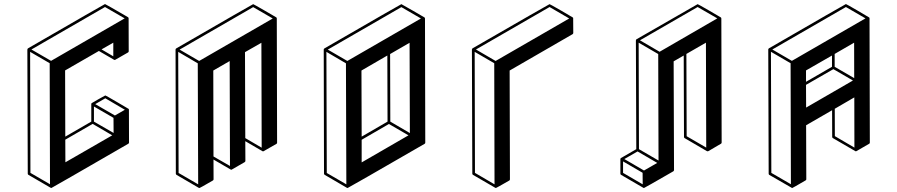

<svg xmlns="http://www.w3.org/2000/svg" viewBox="-20 -854 4435 949"><path d="M233.9 75.2Q232.9 75.2 232.4 74.7H231.4V74.2H230.5L120.6 10.3Q117.2 8.3 117.2 4.4L115.2 -609.4L115.7 -609.9Q115.7 -613.3 118.7 -615.2Q497.1 -834 499 -834Q501 -834 612.8 -769L613.3 -768.1H613.8V-767.6H614.3V-767.1H614.7L615.7 -764.6L616.2 -600.6Q616.2 -596.7 612.8 -594.7Q549.3 -558.1 548.6 -557.9Q547.9 -557.6 545.4 -557.6V-558.1H544.4L468.8 -602.1L301.8 -505.9L302.7 -178.7L431.2 -252.9V-339.8Q431.2 -342.3 433.1 -344.2Q433.6 -344.7 466.3 -363.5Q499 -382.3 500.5 -382.3Q502.4 -382.3 558.3 -349.6Q614.3 -316.9 614.7 -316.4H615.2L615.7 -315.4H616.2L616.7 -313.5L617.2 -312.5L617.7 -149.4Q617.7 -145.5 614.3 -143.6Q235.8 75.2 233.9 75.2ZM547.9 -283.2 597.2 -311.5 500.5 -368.2 450.7 -339.4ZM541.5 -196.8 541 -271.5 444.3 -327.6V-252.9ZM303.2 -51.8 534.7 -185.1 438 -241.7 302.7 -163.6ZM540 -575.7V-643.1L481.9 -609.9ZM227.1 56.6 225.6 -541.5 128.9 -597.7 130.4 0.5ZM232.4 -553.2 596.2 -763.2 499 -819.3 135.3 -609.4Z M966.3 75.2Q963.9 75.2 963.9 74.7H962.9L852.5 10.3Q849.6 8.3 849.1 4.9L847.7 -609.4Q848.1 -612.8 851.1 -614.7Q1229.5 -833.5 1231.4 -833.5Q1232.9 -833.5 1289.6 -800.8L1345.7 -768.1V-767.6H1346.2V-767.1H1346.7L1347.2 -766.1L1348.1 -763.2L1349.6 -148.9Q1349.6 -145 1346.7 -143.1Q1282.7 -106.4 1282 -106.2Q1281.2 -106 1280.3 -106L1277.8 -106.4L1192.4 -156.2L1192.9 -58.1Q1192.4 -54.7 1189.5 -52.7Q1125.5 -15.6 1124.8 -15.4Q1124 -15.1 1123 -15.1Q1122.1 -15.1 1121.3 -15.4Q1120.6 -15.6 1120.1 -16.1L1035.2 -65.4L1035.6 32.2Q1035.6 36.1 1032.2 38.1Q968.3 75.2 966.3 75.2ZM959.5 57.1 957.5 -541 860.8 -597.7 862.8 1ZM964.4 -552.7 1328.1 -762.7 1231.4 -818.8 867.7 -608.9ZM1116.7 -33.7 1115.2 -552.2 1034.2 -505.4 1035.2 -80.6ZM1273.4 -124 1272 -642.6 1190.9 -596.2 1192.4 -171.4Z M1698.2 75.2Q1696.3 75.2 1696.3 74.7H1695.3L1585 10.3Q1582 8.3 1581.5 4.9L1580.1 -609.4Q1580.6 -612.8 1583.5 -614.7Q1961.9 -833.5 1963.9 -833.5Q1965.3 -833.5 2021.5 -800.8L2077.6 -768.1H2078.1V-767.6H2078.6V-767.1H2079.1L2079.6 -766.1V-765.6Q2080.1 -763.7 2080.3 -763.7Q2080.6 -763.7 2080.6 -763.2L2082 -148.9Q2082 -145 2078.6 -143.1Q1700.7 75.2 1698.2 75.2ZM1691.9 57.1 1689.9 -541 1593.3 -597.7 1595.2 1ZM1696.8 -552.7 2060.5 -762.7 1963.9 -818.8 1600.1 -608.9ZM1767.6 -178.7 1895.5 -252.9 1894.5 -579.6 1766.6 -505.4ZM1767.6 -51.3 1999 -185.1 1902.3 -241.2 1767.6 -163.1ZM2005.9 -196.3 2004.4 -642.6 1908.2 -586.9 1909.2 -252.9Z M2431.2 75.2Q2430.2 75.2 2429.7 74.7H2428.7L2317.9 10.3Q2314.5 8.3 2314.5 4.4L2312.5 -609.4H2313V-609.9Q2313 -613.3 2315.9 -615.2Q2694.3 -833.5 2696.3 -833.5Q2698.2 -833.5 2754.9 -800.8L2810.5 -768.1H2811L2811.5 -767.1L2812.5 -766.1Q2812.5 -765.1 2813 -764.6L2813.5 -690.9Q2813 -687 2810.1 -685.1L2499 -505.4L2500.5 32.2Q2500.5 36.1 2497.6 38.1Q2433.1 75.2 2431.2 75.2ZM2424.3 57.1 2422.9 -541.5 2326.2 -597.7 2327.6 0.5ZM2429.7 -552.7 2793.5 -762.7 2696.3 -819.3 2332.5 -609.4Z M3163.1 75.2 3160.6 74.7 3049.8 10.3Q3046.4 8.3 3046.4 4.4V-68.4Q3046.9 -71.8 3049.8 -73.2L3125 -116.7L3123 -654.8H3123.5V-655.3Q3123.5 -658.7 3126.5 -660.2Q3426.8 -833.5 3428.2 -833.5Q3430.2 -833.5 3486.3 -801Q3542.5 -768.6 3542.5 -768.1L3543.5 -767.6V-767.1Q3543.9 -767.1 3543.9 -766.8Q3543.9 -766.6 3544.4 -766.1L3544.9 -763.7L3545.4 -763.2L3546.9 -149.4Q3546.9 -145.5 3543.5 -143.6L3481 -106.9L3479 -106.4H3475.1V-106.9H3474.1L3363.8 -171.4Q3360.8 -173.3 3360.8 -176.8L3359.4 -579.6L3309.6 -550.8L3311.5 -13.2Q3311 -9.3 3308.1 -7.3Q3165 75.2 3163.1 75.2ZM3240.2 -598.1 3525.4 -763.2 3428.2 -819.3 3143.1 -654.8ZM3234.9 -60.5 3233.4 -586.9 3136.7 -643.1 3138.2 -116.7ZM3156.7 57.1 3156.2 0 3059.6 -56.2V0.5ZM3163.1 -11.2 3228.5 -48.8 3131.3 -105.5 3065.9 -67.9ZM3470.7 -124.5 3469.2 -643.1 3372.6 -587.4 3374 -180.7Z M3963.9 -449.7 4092.3 -523.9V-579.6L3963.9 -505.9ZM3964.4 -322.3 4195.8 -456.1 4099.1 -512.2 3963.9 -434.6ZM4202.1 -467.8 4201.7 -643.1 4105.5 -587.4V-523.9ZM3896 75.2 3893.6 74.7Q3893.6 74.2 3893.1 74.2L3782.2 10.3Q3779.3 8.3 3779.3 4.4L3777.3 -609.9Q3777.8 -613.3 3780.8 -615.2Q4159.2 -834 4161.1 -834Q4163.1 -834 4219.2 -801.3L4275.4 -768.1L4276.4 -767.6L4277.8 -764.2L4279.3 -149.4Q4279.3 -145.5 4276.4 -143.6L4211.9 -106.4H4208.5L4096.7 -171.4Q4093.3 -173.3 4093.3 -177.2L4092.8 -309.1L3964.4 -234.9L3965.3 32.2Q3965.3 35.6 3961.9 37.6Q3897.5 75.2 3896 75.2ZM3889.2 56.6 3887.7 -541.5 3790.5 -598.1 3792.5 0.5ZM3894 -553.2 4257.8 -763.2 4161.1 -819.3 3797.4 -609.4ZM4203.1 -124.5 4202.6 -372.6 4106 -316.4 4106.4 -181.2Z"/></svg>

Font: 3D Isometric
Style: Bold
Weight: 700
Designer: GGBotNet
Foundry: GGBotNet
Version: 1.14